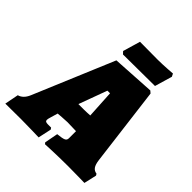

<svg xmlns="http://www.w3.org/2000/svg" viewBox="-253 -975 1133 1133"><g transform="rotate(45 314.0 -408.5)"><path d="M550 -805 541 -823C541 -823 469 -817 420 -817C363 -817 271 -818 271 -818L239 -709L253 -694C253 -694 325 -695 382 -695L518 -696ZM593 -153C579 -261 531 -646 531 -646L517 -658L250 -642L39 -140C26 -109 7 -91 -16 -85L-33 2C-33 2 36 1 97 1C156 1 247 4 247 4L265 -79L258 -89H231C215 -89 208 -93 208 -104C208 -110 210 -118 214 -131L227 -175C227 -175 286 -180 304 -180L377 -178V-139V-121C377 -98 367 -93 311 -87L295 -3L302 6C302 6 397 1 490 1C544 1 628 3 628 3L646 -76L640 -86C613 -90 599 -107 593 -153ZM274 -301 339 -478H361L371 -303C350 -302 337 -301 322 -301Z"/></g></svg>

Font: Alegreya SC Black
Style: Italic
Weight: 900
Italic angle: -7°
Designer: Juan Pablo del Peral
Foundry: Huerta Tipografica
Version: Version 2.007;PS 002.007;hotconv 1.0.88;makeotf.lib2.5.64775